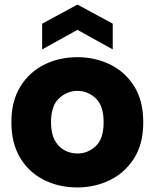

<svg xmlns="http://www.w3.org/2000/svg" viewBox="-20 -816 679 843"><path d="M30 0ZM30 0ZM320 7Q238 7 172 -26.5Q106 -60 68 -124Q30 -188 30 -279Q30 -372 69 -435.5Q108 -499 174 -532Q240 -565 320 -565Q397 -565 463 -533Q529 -501 569 -437.5Q609 -374 609 -279Q609 -184 568.5 -120.5Q528 -57 462 -25Q396 7 320 7ZM320 -142Q365 -142 400 -174Q435 -206 435 -279Q435 -352 400 -384.5Q365 -417 320 -417Q275 -417 239.5 -384.5Q204 -352 204 -279Q204 -230 220.5 -200Q237 -170 263.5 -156Q290 -142 320 -142ZM475 -599 320 -685 165 -599V-712L320 -796L475 -712Z"/></svg>

Font: Ulagadi Sans
Style: Bold
Weight: 700
Designer: Ninad Kale (Devanagari), Jonny Pinhorn (Latin)
Foundry: Indian Type Foundry
Version: Version 3.01;March 29, 2020;FontCreator 12.0.0.2522 64-bit; 